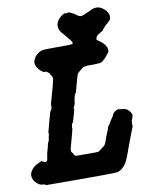

<svg xmlns="http://www.w3.org/2000/svg" viewBox="-99 -888 753 988"><g transform="rotate(-10 277.5 -394.0)"><path d="M321 -821Q321 -822 321.5 -822Q322 -822 322 -822Q324 -822 327 -821Q335 -821 344 -816Q355 -811 368 -801Q379 -792 389 -792Q394 -792 402 -795Q410 -798 432 -808Q443 -814 448 -816Q480 -829 505 -811Q529 -794 534 -773Q536 -763 534 -754Q533 -748 530 -746Q529 -745 526 -742Q519 -733 507 -725Q505 -724 503 -721Q495 -712 491 -707Q487 -703 488 -702Q489 -702 487.5 -701Q486 -700 486 -700Q486 -699 472 -691Q458 -683 453.5 -678.5Q449 -674 447 -665Q445 -661 446 -659Q447 -656 460 -648Q469 -642 475 -636Q487 -625 491 -615Q494 -610 495 -607Q497 -598 496 -590Q496 -588 495 -586Q494 -584 493.5 -582.5Q493 -581 492 -581Q492 -582 485 -573Q480 -566 473 -558Q456 -542 454 -541Q449 -538 441 -537Q437 -536 418.5 -535.5Q400 -535 393 -535Q374 -536 361 -533Q353 -532 346 -525Q341 -520 335 -516Q325 -509 320 -500Q318 -495 311 -471Q308 -458 305 -447Q303 -443 301 -433Q294 -404 292 -406Q291 -407 289 -403Q287 -399 286 -394Q285 -389 283.5 -384.5Q282 -380 281 -373Q280 -355 274 -343Q269 -334 269 -330Q269 -327 270.5 -328.5Q272 -330 271 -327Q270 -326 270 -323Q270 -320 268.5 -314Q267 -308 265 -303Q255 -267 254 -264Q253 -263 253 -261L252 -260L250 -259Q249 -258 247.5 -253.5Q246 -249 245 -245Q243 -239 244 -231Q244 -226 242.5 -221.5Q241 -217 240 -211Q237 -200 231 -178Q229 -172 228 -167Q227 -162 224 -151Q217 -129 217 -122Q216 -114 221 -109Q226 -103 228 -98Q230 -93 232 -92Q234 -90 242 -88Q245 -88 284.5 -88Q324 -88 337 -88Q352 -88 356.5 -89.5Q361 -91 368 -97Q373 -102 379 -106Q389 -112 393 -118Q397 -124 402 -139Q404 -143 408 -156Q413 -169 415.5 -174.5Q418 -180 421.5 -189.5Q425 -199 427.5 -206Q430 -213 433 -215Q437 -218 440 -225Q441 -230 442.5 -230.5Q444 -231 446 -235Q448 -239 448.5 -239.5Q449 -240 450.5 -242.5Q452 -245 452.5 -245.5Q453 -246 454 -248Q455 -250 456 -251Q462 -257 461 -259Q460 -259 461.5 -261Q463 -263 463.5 -264.5Q464 -266 465 -267L466 -270L475 -278Q483 -284 493 -287L494 -286Q495 -286 497 -286Q499 -286 499 -285.5Q499 -285 502 -285Q505 -285 506 -284.5Q507 -284 515 -284Q523 -284 526 -282L529 -281Q529 -283 532 -281Q537 -277 539 -277L546 -271Q553 -264 558 -255Q561 -249 561 -243V-239Q560 -240 560 -239.5Q560 -239 559 -236Q558 -230 554 -220Q552 -217 552 -212Q550 -194 552 -193Q553 -192 549 -180Q543 -165 538 -152Q534 -140 526 -120Q523 -113 522.5 -111Q522 -109 518.5 -100Q515 -91 514.5 -89Q514 -87 512 -82.5Q510 -78 508 -72Q506 -66 504 -60Q497 -43 494 -34Q483 -6 466 12Q454 24 443 28.5Q432 33 414 33Q403 34 236 34Q69 34 65.5 33.5Q62 33 60 33L58 31Q59 31 57 30Q50 27 39 27Q33 27 25 22Q6 9 -1 -6Q-12 -29 0 -50Q14 -73 40 -84Q55 -90 58 -93L60 -94L61 -93Q64 -86 70 -87Q73 -87 73 -86Q73 -85 75.5 -84.5Q78 -84 79 -85Q81 -86 81 -85.5Q81 -85 83 -85.5Q85 -86 85 -86.5Q85 -87 85 -87Q88 -87 89 -93Q90 -95 90 -98Q90 -101 90.5 -104Q91 -107 91 -107.5Q91 -108 92.5 -113Q94 -118 94 -122Q94 -127 99 -142Q100 -146 102 -153Q108 -180 110.5 -183Q113 -186 114 -190Q116 -196 115 -199Q115 -200 118 -211Q122 -227 120 -229L119 -230L120 -234Q121 -238 122.5 -243.5Q124 -249 129 -268Q134 -287 138 -302Q145 -327 147 -333Q148 -338 150 -338Q153 -340 157 -352Q158 -358 158 -365L157 -372L161 -384Q164 -396 165 -398.5Q166 -401 173 -427Q180 -452 182 -460Q183 -466 186 -476Q192 -497 191 -503Q191 -510 186 -516Q183 -520 180.5 -524.5Q178 -529 178 -530Q175 -534 171 -535Q169 -536 170 -537L165 -540Q161 -542 157 -542L155 -541L151 -542Q146 -544 141 -547Q132 -554 126 -561Q117 -572 113 -583Q111 -588 111 -596Q111 -604 113 -608Q117 -622 129 -634Q149 -654 173 -655Q185 -656 284 -656Q315 -656 320 -659Q326 -662 318 -674Q312 -683 306 -689Q302 -694 295 -702.5Q288 -711 283 -717Q268 -732 264 -746Q254 -776 281 -803Q293 -815 307 -820L311 -821L313 -820Q316 -818 320 -819Q322 -819 321 -821Z"/></g></svg>

Font: TT2020 Style B
Style: Italic
Weight: 400
Italic angle: -15°
Version: Version 0.2.000